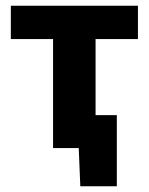

<svg xmlns="http://www.w3.org/2000/svg" viewBox="-20 -519 522 673"><path d="M166 0V-382H18V-499H463.5V-382H315V-115.5H389.5V134H261.5L256 0Z"/></svg>

Font: Commissioner
Style: Bold
Weight: 700
Designer: Kostas Bartsokas
Foundry: Kostas Bartsokas
Version: Version 1.000; ttfautohint (v1.8.3)